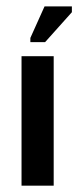

<svg xmlns="http://www.w3.org/2000/svg" viewBox="-20 -589 248 609"><path d="M48.3 0V-410.7H150.3V0ZM123 -455.3H76.3V-468.7L121.3 -568.7H208V-550.3Z"/></svg>

Font: Darker Grotesque Light
Style: Regular
Weight: 300
Designer: Gabriel Lam
Foundry: TypeRant
Version: Version 1.000;gftools[0.9.28]